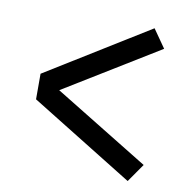

<svg xmlns="http://www.w3.org/2000/svg" viewBox="-65 -666 630 651"><g transform="rotate(10 250.0 -340.0)"><path d="M416 -77 62 -296V-384L416 -603L460 -540L134 -340L460 -140Z"/></g></svg>

Font: Iosevka Fixed Medium
Style: Regular
Weight: 500
Monospace: yes
Designer: Belleve Invis
Foundry: Belleve Invis
Version: Version 32.3.0